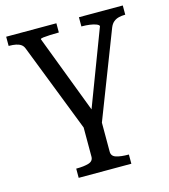

<svg xmlns="http://www.w3.org/2000/svg" viewBox="-109 -595 797 905"><g transform="rotate(-15 289.5 -142.5)"><path d="M336 0V142Q336 164 359 171Q382 178 418 178H420V223H163V178H165Q201 178 224 171Q247 164 247 142V0L80 -429Q75 -443 65 -450Q55 -457 40.5 -460Q26 -463 7 -463H5V-508H250V-463H248Q227 -463 206.5 -462Q186 -461 173 -459.5Q160 -458 160 -454L305 -73L445 -442Q444 -448 431.5 -453Q419 -458 400.5 -460.5Q382 -463 362 -463H360V-508H574V-463H572Q557 -463 542.5 -459.5Q528 -456 517 -447Q506 -438 499 -421Z"/></g></svg>

Font: Roboto Serif 20pt
Style: Regular
Weight: 400
Designer: Greg Gazdowicz
Foundry: Commercial Type
Version: Version 1.008